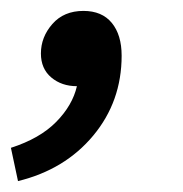

<svg xmlns="http://www.w3.org/2000/svg" viewBox="-49 -156 336 352"><path d="M-16 176 -29 115Q24 98 54 67.5Q84 37 92 2Q64 2 45 -14Q26 -30 26 -58Q26 -88 47 -112Q68 -136 104 -136Q138 -136 156 -114Q174 -92 174 -54Q174 30 122 92.5Q70 155 -16 176Z"/></svg>

Font: Source Sans Pro SemiBold
Style: Italic
Weight: 600
Italic angle: -11°
Designer: Paul D. Hunt
Foundry: Adobe Systems Incorporated
Version: Version 1.095;hotconv 1.0.109;makeotfexe 2.5.65596